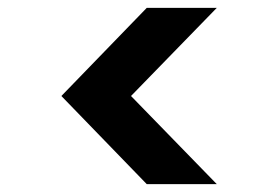

<svg xmlns="http://www.w3.org/2000/svg" viewBox="-20 -600 707 488"><path d="M531 -132H353L136 -356L353 -580H531L313 -356Z"/></svg>

Font: Parkinsans Light SemiBold
Style: Regular
Weight: 600
Version: Version 1.000